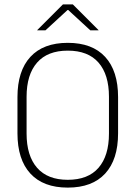

<svg xmlns="http://www.w3.org/2000/svg" viewBox="-20 -844 617 874"><path d="M288.5 10Q177 10 118.2 -54Q59.5 -118 59.5 -237V-402Q59.5 -521 118.2 -585Q177 -649 288.5 -649Q400 -649 458.8 -585Q517.5 -521 517.5 -402V-237Q517.5 -118 458.8 -54Q400 10 288.5 10ZM288.5 -25.5Q381 -25.5 428.5 -80.2Q476 -135 476 -236V-403.5Q476 -504.5 428.5 -559Q381 -613.5 288.5 -613.5Q196.5 -613.5 148.8 -559Q101 -504.5 101 -403.5V-236Q101 -135 148.8 -80.2Q196.5 -25.5 288.5 -25.5ZM266.5 -824H311.5L428.5 -707V-706H391L290.5 -798.5H287.5L187 -706H149.5V-707Z"/></svg>

Font: Anek Gurmukhi ExtraLight
Style: Regular
Weight: 250
Designer: Sarang Kulkarni (Gurmukhi), Yesha Goshar (Latin)
Foundry: Ek Type
Version: Version 1.003